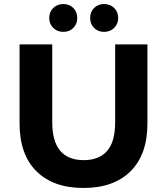

<svg xmlns="http://www.w3.org/2000/svg" viewBox="-20 -920 828 952"><path d="M77 -308V-700H239V-314Q239 -126 395 -126Q471 -126 511 -171.5Q551 -217 551 -314V-700H711V-308Q711 -154 627.5 -71Q544 12 394 12Q244 12 160.5 -71Q77 -154 77 -308ZM224 -831Q224 -861 244 -880.5Q264 -900 294 -900Q324 -900 343.5 -880.5Q363 -861 363 -831Q363 -801 343.5 -781.5Q324 -762 294 -762Q264 -762 244 -781.5Q224 -801 224 -831ZM427 -831Q427 -861 446.5 -880.5Q466 -900 496 -900Q526 -900 546 -880.5Q566 -861 566 -831Q566 -801 546 -781.5Q526 -762 496 -762Q466 -762 446.5 -781.5Q427 -801 427 -831Z"/></svg>

Font: mBank
Style: Bold
Weight: 700
Designer: Julieta Ulanovsky
Foundry: Julieta Ulanovsky
Version: Version 7.200